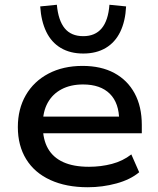

<svg xmlns="http://www.w3.org/2000/svg" viewBox="-20 -778 664 807"><path d="M349 9Q258 9 191.5 -21.5Q125 -52 90 -109Q55 -166 55 -244Q55 -320 88.5 -378Q122 -436 183.5 -468.5Q245 -501 327 -501Q405 -501 460.5 -471Q516 -441 546 -385.5Q576 -330 576 -253V-218H140V-288H501L481 -270Q481 -345 441.5 -384Q402 -423 329 -423Q277 -423 239 -403Q201 -383 180.5 -346Q160 -309 160 -257V-248Q160 -192 181.5 -154Q203 -116 246 -96.5Q289 -77 354 -77Q404 -77 450 -89Q496 -101 532 -129L565 -54Q528 -23 469.5 -7Q411 9 349 9ZM330 -553Q275 -553 235.5 -576.5Q196 -600 174.5 -644.5Q153 -689 149 -751L219 -758Q225 -692 252 -659Q279 -626 330 -626Q380 -626 407.5 -659Q435 -692 440 -758L510 -751Q507 -689 485.5 -644.5Q464 -600 424.5 -576.5Q385 -553 330 -553Z"/></svg>

Font: Nunito Sans 10pt SemiExpanded SemiBold
Style: Regular
Weight: 600
Width: 6
Designer: Vernon Adams
Foundry: Vernon Adams
Version: Version 3.101;gftools[0.9.27]